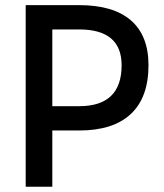

<svg xmlns="http://www.w3.org/2000/svg" viewBox="-20 -713 626 733"><path d="M78.1 0V-693.4H282.2Q412.6 -693.4 479.7 -635.3Q546.9 -577.1 546.9 -463.9Q546.9 -341.3 479.7 -278.1Q412.6 -214.8 282.2 -214.8H179.7V0ZM179.7 -307.6H282.2Q444.3 -307.6 444.3 -463.9Q444.3 -600.6 282.2 -600.6H179.7Z"/></svg>

Font: Cascadia Mono PL
Style: Regular
Weight: 400
Monospace: yes
Designer: Aaron Bell
Foundry: Saja Typeworks
Version: Version 2404.023; ttfautohint (v1.8.4)